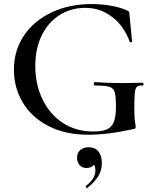

<svg xmlns="http://www.w3.org/2000/svg" viewBox="-20 -656 765 952"><path d="M49 -310Q49 -406 99 -480Q149 -554 237 -595Q325 -636 434 -636Q483 -636 530.5 -627.5Q578 -619 608 -605Q618 -601 619.5 -598Q621 -595 622 -582L635 -450Q635 -447 629.5 -446.5Q624 -446 623 -449Q610 -488 582 -526Q554 -564 508 -590.5Q462 -617 402 -617Q333 -617 276.5 -582Q220 -547 187.5 -481.5Q155 -416 155 -329Q155 -238 190.5 -164Q226 -90 291 -47Q356 -4 442 -4Q485 -4 509 -14Q533 -24 544 -50.5Q555 -77 555 -126Q555 -178 549 -198.5Q543 -219 522.5 -225.5Q502 -232 451 -232Q448 -232 446.5 -235Q445 -238 445 -241Q445 -244 446.5 -246.5Q448 -249 450 -249Q516 -244 591 -244Q619 -244 687 -246Q689 -246 690.5 -243.5Q692 -241 692 -239Q692 -232 687 -232Q667 -233 659 -226Q651 -219 648.5 -196Q646 -173 646 -115Q646 -71 649.5 -52Q653 -33 653 -28Q653 -22 650.5 -19.5Q648 -17 641 -16Q517 12 417 12Q304 12 220.5 -31Q137 -74 93 -147.5Q49 -221 49 -310ZM485 153Q485 190 466.5 219Q448 248 414 275L412 276Q408 276 406 272Q404 268 406 266Q453 229 453 191Q453 170 445 160Q436 177 408 177Q388 177 375 163Q362 149 362 127Q362 101 378.5 87.5Q395 74 419 74Q451 74 468 95Q485 116 485 153Z"/></svg>

Font: Cormorant Garamond SemiBold
Style: Regular
Weight: 600
Designer: Christian Thalmann (Catharsis Fonts)
Version: Version 3.000